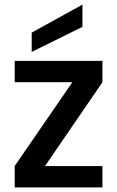

<svg xmlns="http://www.w3.org/2000/svg" viewBox="-20 -816 511 836"><path d="M176 -93H426V0H44V-93L295 -458H44V-551H426V-458ZM339 -699 118 -590V-674L339 -796Z"/></svg>

Font: MSTAGE Medium
Style: Regular
Weight: 500
Designer: Ninad Kale (Devanagari), Jonny Pinhorn (Latin)
Foundry: Indian Type Foundry
Version: 4.004